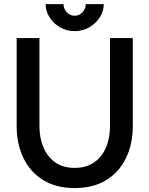

<svg xmlns="http://www.w3.org/2000/svg" viewBox="-20 -909 731 939"><path d="M172.9 -722.7V-293Q172.9 -233.9 192.6 -187.5Q212.4 -141.1 250.7 -114.5Q289.1 -87.9 345.2 -87.9Q401.4 -87.9 439.9 -114.5Q478.5 -141.1 498.3 -187.5Q518.1 -233.9 518.1 -293V-722.7H629.4V-293Q629.4 -205.1 596.4 -136.5Q563.5 -67.9 500.2 -28.6Q437 10.7 345.2 10.7Q253.9 10.7 190.7 -28.6Q127.4 -67.9 94.5 -136.5Q61.5 -205.1 61.5 -293V-722.7ZM345.2 -756.8Q305.7 -756.8 273.4 -775.6Q241.2 -794.4 222.2 -824.5Q203.1 -854.5 203.1 -888.7H290.5Q290.5 -867.2 306.4 -849.6Q322.3 -832 345.2 -832Q368.2 -832 383.8 -849.6Q399.4 -867.2 399.4 -888.7H487.3Q487.3 -854.5 468.3 -824.5Q449.2 -794.4 417 -775.6Q384.8 -756.8 345.2 -756.8Z"/></svg>

Font: Giphurs Medium
Style: Regular
Weight: 500
Version: Version 0.920; ttfautohint (v1.8.4.7-5d5b)